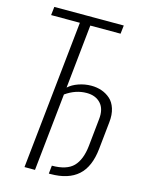

<svg xmlns="http://www.w3.org/2000/svg" viewBox="-121 -883 726 957"><g transform="rotate(15 242.0 -405.0)"><path d="M101.1 0 181.6 -766.1H33.2L38.1 -809.6H396.5L391.6 -766.1H235.4L201.2 -437Q221.2 -455.6 253.2 -466.8Q285.2 -478 318.8 -478Q347.2 -478 372.1 -469.5Q397 -460.9 416.7 -443.6Q436.5 -426.3 446.3 -395.8Q456.1 -365.2 451.7 -325.2L437 -184.1Q427.2 -89.4 377.2 -44.7Q327.1 0 235.4 0H226.6L231 -42Q307.1 -42 341.6 -77.1Q376 -112.3 383.8 -185.1L398.4 -326.7Q404.3 -379.9 378.2 -408.4Q352.1 -437 305.7 -437Q249 -437 197.3 -400.4L155.3 0Z"/></g></svg>

Font: Oswald
Style: Extra-Light
Weight: 200
Designer: Vernon Adams
Foundry: Vernon Adams
Version: 3.0; ttfautohint (v0.94.23-7a4d-dirty) -l 8 -r 50 -G 200 -x 